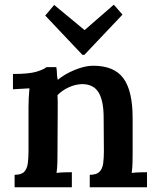

<svg xmlns="http://www.w3.org/2000/svg" viewBox="-20 -795 668 815"><path d="M42 0V-53Q71 -53 83 -66Q95 -79 98 -101.5Q101 -124 101 -153V-341Q101 -359 102 -379Q103 -399 105 -420Q89 -419 68.5 -418Q48 -417 35 -416V-481Q103 -481 134.5 -490.5Q166 -500 177 -510H219Q222 -493 221.5 -485Q221 -477 225 -456Q255 -481 298 -498.5Q341 -516 375 -516Q465 -516 504 -462.5Q543 -409 543 -294V-143Q543 -126 542.5 -104Q542 -82 539 -61Q556 -63 573.5 -63.5Q591 -64 604 -64V0H361V-53Q390 -53 402.5 -66Q415 -79 418 -101.5Q421 -124 421 -153L420 -295Q420 -367 398.5 -402.5Q377 -438 328 -438Q299 -437 271 -424Q243 -411 224 -391Q225 -379 225 -366Q225 -353 225 -340L224 -143Q224 -126 223.5 -104Q223 -82 220 -61Q236 -63 254 -63.5Q272 -64 285 -64V0ZM330 -562 172 -729 210 -774 338 -668H340L463 -775L500 -733L338 -562Z"/></svg>

Font: Lora SemiBold
Style: Regular
Weight: 600
Designer: Olga Karpushina, Alexei Vanyashin (Cyrillic)
Foundry: Cyreal
Version: Version 3.011; ttfautohint (v1.8.4.7-5d5b)